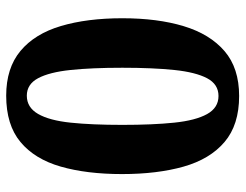

<svg xmlns="http://www.w3.org/2000/svg" viewBox="-104 -660 774 605"><g transform="rotate(-90 282.5 -357.0)"><path d="M283 10Q192 10 138 -36Q84 -82 60.5 -165Q37 -248 37 -359Q37 -470 60.5 -552Q84 -634 138 -679Q192 -724 284 -724Q371 -724 425 -679Q479 -634 503.5 -551.5Q528 -469 528 -358Q528 -247 503 -164.5Q478 -82 424.5 -36Q371 10 283 10ZM283 -55Q320 -55 339 -91Q358 -127 365 -194.5Q372 -262 372 -358Q372 -454 365 -521Q358 -588 339 -623.5Q320 -659 284 -659Q247 -659 226.5 -623.5Q206 -588 199 -521Q192 -454 192 -358Q192 -262 199 -194.5Q206 -127 226 -91Q246 -55 283 -55Z"/></g></svg>

Font: Noto Serif Hebrew
Style: Bold
Weight: 700
Version: Version 2.003